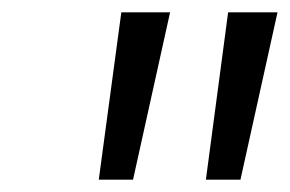

<svg xmlns="http://www.w3.org/2000/svg" viewBox="-20 -720 470 311"><path d="M313.5 -429 349.5 -700H429.5L369.5 -429ZM140 -429 176.5 -700H255.5L195.5 -429Z"/></svg>

Font: Overpass Light
Style: Italic
Weight: 300
Italic angle: -10°
Designer: Delve Withrington, Dave Bailey, Thomas Jockin
Foundry: Delve Fonts LLC
Version: Version 4.000; ttfautohint (v1.8.3)